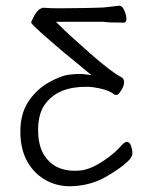

<svg xmlns="http://www.w3.org/2000/svg" viewBox="-20 -494 540 670"><path d="M236 -360Q362 -245 403 -225Q413 -220 413 -207Q413 -194 403 -178.5Q393 -163 388 -163Q385 -163 383.5 -163Q382 -163 381 -163Q361 -179 326 -186Q303 -191 285 -191Q267 -191 254 -190Q172 -183 134 -126Q113 -93 113 -40.5Q113 12 133 46Q168 102 241 102Q250 102 260 101Q303 97 361 53Q387 33 400.5 17Q414 1 423 1Q431 1 436 12Q442 26 442 42Q442 54 424 71Q400 94 346 125Q301 150 245 155Q234 156 224 156Q182 156 146 138Q101 115 76 71Q51 27 51 -35Q51 -97 79 -139.5Q107 -182 150.5 -206.5Q194 -231 226 -234Q244 -236 257.5 -236Q271 -236 281 -234L299 -232L203 -311Q99 -399 89 -414Q89 -420 95 -430Q111 -465 132 -467Q154 -465 186.5 -465Q219 -465 274 -466Q329 -467 343 -468L396 -474Q407 -474 414 -457.5Q421 -441 421 -428Q421 -415 412 -415Q356 -415 341 -418H175Q206 -387 236 -360Z"/></svg>

Font: Moon Stars Kai T HW Light
Style: Regular
Weight: 300
Designer: GuiWonder
Version: Version 1.101